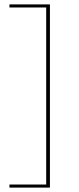

<svg xmlns="http://www.w3.org/2000/svg" viewBox="-20 -731 361 873"><path d="M207 -711V122H23V108H190V-697H23V-711Z"/></svg>

Font: EauTestSC Thin
Style: Regular
Weight: 250
Designer: Christian Thalmann (Catharsis Fonts)
Version: Version 0.001;PS 000.001;hotconv 1.0.88;makeotf.lib2.5.64775